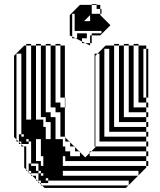

<svg xmlns="http://www.w3.org/2000/svg" viewBox="-20 -924 786 944"><path d="M469 -612V-636H449V-612ZM469 -348V-372H449V-348ZM709 -348H699V-372H613V-700H589V-708H613V-700H637V-396H699V-372H709ZM469 -324V-348H449V-324ZM469 -300V-324H449V-300ZM709 -300H699V-324H565V-700H541V-708H565V-700H589V-348H699V-324H709ZM205 -300V-240H229V-324H193V-300ZM73 -264H85V-252H73ZM301 -156H289V-132H301ZM709 -156H699V-180H429L449 -200V-204H445V-660H459L449 -650V-636H469V-660H459L499 -700H541V-300H699V-276H709V-252H699V-276H517V-684H493V-252H699V-228H709V-204H699V-228H449V-204H699V-180H709ZM373 -156V-176L369 -180H349V-200L345 -204H325V-224L321 -228H289V-204H301V-180H325V-156ZM181 -156V-240H157V-132H181V-108H193V-156ZM121 -120H133V-108H121ZM169 -72H181V-60H169ZM709 -636V-660H699V-636ZM469 -588V-612H449V-588ZM709 -612H699V-636H709ZM469 -564V-588H449V-564ZM709 -588H699V-612H709ZM709 -564H699V-588H709ZM469 -540V-564H449V-540ZM469 -516V-540H449V-516ZM709 -540H699V-564H709ZM709 -516H699V-540H709ZM469 -492V-516H449V-492ZM709 -492H699V-516H709ZM469 -468V-492H449V-468ZM469 -444V-468H449V-444ZM709 -468H699V-492H709ZM469 -420V-444H449V-420ZM709 -444H699V-468H709ZM301 -420H299V-444H277V-700H253V-708H277V-700H299V-444H301ZM469 -396V-420H449V-396ZM709 -396H699V-420H661V-700H637V-708H661V-700H699V-684H709V-660H699V-684H685V-444H699V-420H709ZM301 -396H299V-420H301ZM469 -372V-396H449V-372ZM469 -276V-300H449V-276ZM469 -252V-276H449V-252ZM469 -252H449V-228H469ZM217 -24H181V-36H169V-60H193V-72H181V-84H169V-120H133V-228H121V-240H109V-228H121V-216H85V-228H73V-252H97V-264H85V-660H61V-238L71 -228H73V-226L83 -216H85V-214L95 -204H109V-90L115 -84H121V-78L127 -72H133V-66L139 -60H157V-42L163 -36H169V-30L175 -24H181V-18L187 -12H611L599 0H199L187 -12H181V-18L175 -24H169V-30L163 -36H157V-42L139 -60H133V-66L127 -72H121V-78L115 -84H109V-90L99 -100V-200L95 -204H85V-214L83 -216H73V-226L71 -228H61V-238L49 -250V-650L99 -700H109V-336H133V-700H109V-708H133V-700H157V-336H193V-324H205V-348H181V-700H157V-708H181V-700H205V-372H229V-348H253V-240H289V-228H301V-248L299 -250V-252H277V-372H253V-396H229V-700H205V-708H229V-700H253V-420H277V-396H299V-252H301V-248L321 -228H325V-224L345 -204H349V-200L369 -180H373V-176L399 -150L421 -172V-180H429L421 -172V-156H699V-132H709V-108H699V-132H289V-108H699V-100L661 -62V-60H659L661 -62V-84H289V-60H659L613 -14V-12H611L613 -14V-36H217V-48H205V-36H217ZM133 -84H121V-108H157V-84H169V-72H133ZM479 -856H473V-880H455V-900H431V-904H455V-900H473V-880H479ZM323 -750V-850L373 -900H431V-856H473V-850L523 -800L473 -750H431V-736H423V-750H431V-772H347V-856H335V-744L351 -736H359V-760H407V-736H383V-720L399 -712H423V-700L399 -712H383V-720L351 -736H335V-744ZM395 -820H423V-850L395 -822ZM479 -760V-772H431V-760ZM431 -712V-736H423V-712Z"/></svg>

Font: Rubik Broken Fax
Style: Regular
Weight: 400
Designer: Hubert and Fischer, NaN
Foundry: Hubert and Fischer, NaN
Version: Version 2.201